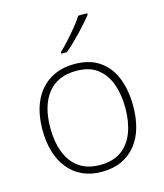

<svg xmlns="http://www.w3.org/2000/svg" viewBox="-115 -852 811 949"><g transform="rotate(-15 290.5 -378.0)"><path d="M522 -265Q522 -205 508 -155Q494 -105 464.5 -68Q435 -31 391.5 -10.5Q348 10 289 10Q233 10 190 -10Q147 -30 117.5 -67Q88 -104 73 -154Q58 -204 58 -265Q58 -350 86 -411.5Q114 -473 167.5 -506.5Q221 -540 294 -540Q373 -540 423.5 -504Q474 -468 498 -406Q522 -344 522 -265ZM98 -265Q98 -194 119 -139.5Q140 -85 182.5 -55Q225 -25 289 -25Q356 -25 398.5 -55.5Q441 -86 461.5 -140.5Q482 -195 482 -265Q482 -333 463 -387Q444 -441 403 -473Q362 -505 294 -505Q198 -505 148 -441.5Q98 -378 98 -265ZM421 -758Q408 -742 391 -722.5Q374 -703 354 -682Q334 -661 313.5 -641.5Q293 -622 274 -606H245V-613Q266 -633 291 -660.5Q316 -688 339 -716.5Q362 -745 375 -766H421Z"/></g></svg>

Font: Noto Sans Hebrew ExtraLight
Style: Regular
Weight: 250
Designer: Monotype Design Team
Foundry: Monotype Imaging Inc.
Version: Version 2.003